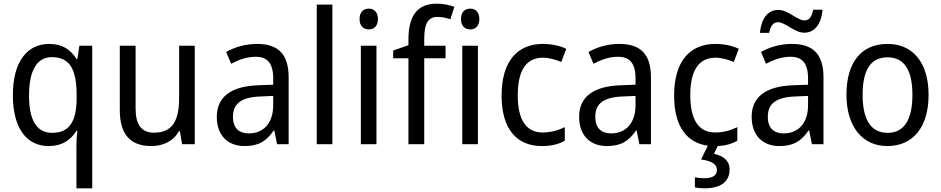

<svg xmlns="http://www.w3.org/2000/svg" viewBox="-20 -785 5123 1045"><path d="M396 14V240H482V-536H412L401 -464H396C366 -514 320 -546 248 -546C129 -546 50 -451 50 -267C50 -84 127 10 245 10C318 10 365 -23 396 -73H401C397 -44 396 -10 396 14ZM264 -62C178 -62 138 -133 138 -265C138 -396 178 -474 262 -474C361 -474 397 -406 397 -267V-247C396 -123 357 -62 264 -62Z M1040 -536H955V-255C955 -129 920 -63 818 -63C750 -63 718 -106 718 -195V-536H632V-186C632 -56 687 10 804 10C866 10 924 -16 954 -71H959L971 0H1040Z M1379 -546C1315 -546 1256 -528 1211 -502L1238 -438C1280 -460 1324 -476 1371 -476C1434 -476 1467 -443 1467 -357V-324L1387 -321C1235 -316 1160 -256 1160 -149C1160 -49 1219 10 1311 10C1388 10 1430 -17 1470 -75H1473L1488 0H1551V-364C1551 -486 1498 -546 1379 -546ZM1399 -260 1467 -263V-213C1467 -111 1411 -59 1334 -59C1282 -59 1248 -87 1248 -149C1248 -218 1288 -256 1399 -260Z M1789 0V-760H1704V0Z M1988 -738C1958 -738 1937 -720 1937 -681C1937 -644 1958 -625 1988 -625C2016 -625 2037 -644 2037 -681C2037 -719 2016 -738 1988 -738ZM2029 -536H1944V0H2029Z M2405 -468V-536H2289V-572C2289 -659 2311 -693 2362 -693C2386 -693 2411 -687 2431 -680L2453 -748C2427 -757 2395 -765 2358 -765C2254 -765 2203 -703 2203 -570V-539L2120 -510V-468H2203V0H2289V-468Z M2540 -738C2510 -738 2489 -720 2489 -681C2489 -644 2510 -625 2540 -625C2568 -625 2589 -644 2589 -681C2589 -719 2568 -738 2540 -738ZM2581 -536H2496V0H2581Z M2930 10C2980 10 3021 0 3054 -19V-93C3019 -76 2980 -64 2933 -64C2843 -64 2798 -134 2798 -266C2798 -401 2843 -471 2936 -471C2967 -471 3006 -460 3035 -448L3062 -519C3031 -535 2984 -546 2935 -546C2799 -546 2710 -455 2710 -265C2710 -78 2796 10 2930 10Z M3351 -546C3287 -546 3228 -528 3183 -502L3210 -438C3252 -460 3296 -476 3343 -476C3406 -476 3439 -443 3439 -357V-324L3359 -321C3207 -316 3132 -256 3132 -149C3132 -49 3191 10 3283 10C3360 10 3402 -17 3442 -75H3445L3460 0H3523V-364C3523 -486 3470 -546 3351 -546ZM3371 -260 3439 -263V-213C3439 -111 3383 -59 3306 -59C3254 -59 3220 -87 3220 -149C3220 -218 3260 -256 3371 -260Z M3951 138C3951 89 3916 63 3866 52L3886 10C3928 8 3963 -2 3993 -19V-93C3958 -76 3919 -64 3872 -64C3782 -64 3737 -134 3737 -266C3737 -401 3782 -471 3875 -471C3906 -471 3945 -460 3974 -448L4001 -519C3970 -535 3923 -546 3874 -546C3738 -546 3649 -455 3649 -265C3649 -95 3719 -8 3832 8L3796 83C3846 90 3882 105 3882 140C3882 171 3858 185 3812 185C3794 185 3775 183 3762 180V235C3774 238 3793 240 3814 240C3904 240 3951 203 3951 138Z M4116 -606H4166C4174 -644 4188 -664 4215 -664C4254 -664 4304 -607 4357 -607C4414 -607 4450 -654 4457 -732H4406C4398 -695 4386 -674 4359 -674C4318 -674 4271 -731 4216 -731C4155 -731 4123 -679 4116 -606ZM4290 -546C4226 -546 4167 -528 4122 -502L4149 -438C4191 -460 4235 -476 4282 -476C4345 -476 4378 -443 4378 -357V-324L4298 -321C4146 -316 4071 -256 4071 -149C4071 -49 4130 10 4222 10C4299 10 4341 -17 4381 -75H4384L4399 0H4462V-364C4462 -486 4409 -546 4290 -546ZM4310 -260 4378 -263V-213C4378 -111 4322 -59 4245 -59C4193 -59 4159 -87 4159 -149C4159 -218 4199 -256 4310 -260Z M5034 -269C5034 -448 4945 -546 4811 -546C4668 -546 4587 -446 4587 -269C4587 -95 4675 10 4809 10C4951 10 5034 -95 5034 -269ZM4675 -269C4675 -400 4716 -473 4810 -473C4904 -473 4946 -400 4946 -269C4946 -138 4904 -62 4811 -62C4717 -62 4675 -138 4675 -269Z"/></svg>

Font: Noto Sans Arabic UI SmCn
Style: Regular
Weight: 400
Width: 4
Designer: Monotype Design Team, Nadine Chahine and Nizar Qandah
Foundry: Monotype Imaging Inc.
Version: Version 2.010